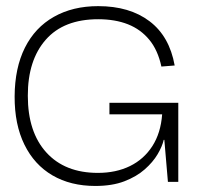

<svg xmlns="http://www.w3.org/2000/svg" viewBox="-20 -593 643 626"><path d="M290.8 13.3Q210.3 13.3 151.1 -21.2Q91.8 -55.8 59.6 -121.5Q27.3 -187.2 27.7 -278.8Q28.2 -371.5 61.2 -437.5Q94.3 -503.5 155.8 -538.2Q217.2 -573 300.2 -573Q402.5 -573 467.5 -523.8Q532.5 -474.7 549.5 -379.5L506.2 -376Q494.8 -429.3 466.9 -463.2Q439 -497.2 397.2 -513.8Q355.3 -530.3 300.2 -530.3Q187.8 -530.3 129.2 -463.5Q70.5 -396.7 70.7 -280.7Q70.7 -162.2 131.2 -95.8Q191.7 -29.3 299.2 -29.3Q358.3 -29.3 403.7 -51.5Q449 -73.7 476.6 -116.4Q504.2 -159.2 508.7 -220.3H336.8V-257.8H561.3V0H527.5L515.8 -137H513.8Q509 -115.8 493.8 -90Q478.5 -64.2 451.8 -40.7Q425.2 -17.2 385.4 -1.9Q345.7 13.3 290.8 13.3Z"/></svg>

Font: Darker Grotesque Light
Style: Regular
Weight: 300
Designer: Gabriel Lam
Foundry: TypeRant
Version: Version 1.000;gftools[0.9.28]